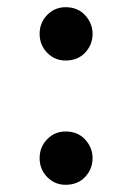

<svg xmlns="http://www.w3.org/2000/svg" viewBox="-20 -501 337 533"><path d="M90 -62Q90 -93 111 -114.5Q132 -136 162 -136Q196 -136 216.5 -113.5Q237 -91 237 -62Q237 -32 216.5 -10Q196 12 162 12Q132 12 111 -9.5Q90 -31 90 -62ZM90 -407Q90 -438 111 -459.5Q132 -481 162 -481Q196 -481 216.5 -458.5Q237 -436 237 -407Q237 -377 216.5 -355Q196 -333 162 -333Q132 -333 111 -354.5Q90 -376 90 -407Z"/></svg>

Font: Tiro Kannada
Style: Regular
Weight: 400
Designer: Kannada: John Hudson & Fiona Ross. Latin: John Hudson.
Foundry: Tiro Typeworks Ltd.
Version: Version 1.52